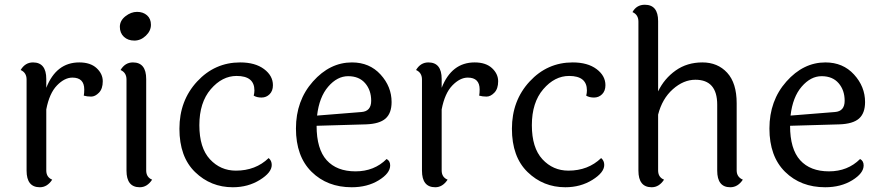

<svg xmlns="http://www.w3.org/2000/svg" viewBox="-20 -780 3701 809"><path d="M175 -447V-410Q217 -517 314 -517Q361 -517 387 -493Q413 -469 413 -437.5Q413 -406 397 -389.5Q381 -373 364 -373Q347 -373 333 -377Q335 -387 335 -403Q335 -453 285 -453Q252 -453 220 -420Q188 -387 175 -319V-62Q175 -33 200 -23Q179 9 148 9Q92 9 92 -61V-445Q92 -474 67 -485Q86 -517 119 -517Q175 -517 175 -447Z M557.5 -730Q583 -730 599.5 -715.5Q616 -701 616 -675.5Q616 -650 594.5 -629.5Q573 -609 546 -609Q519 -609 502 -625Q485 -641 485 -667Q485 -693 508.5 -711.5Q532 -730 557.5 -730ZM596 -447V-62Q596 -33 621 -23Q600 9 569 9Q513 9 513 -61V-445Q513 -474 488 -485Q507 -517 540 -517Q596 -517 596 -447Z M1130 -421Q1130 -397 1116 -383Q1102 -369 1082 -369Q1062 -369 1049 -377Q1052 -388 1052 -399Q1052 -460 977 -460Q916 -460 868 -404Q820 -348 820 -252.5Q820 -157 864.5 -109Q909 -61 974 -61Q1057 -61 1112 -114Q1125 -103 1125 -85Q1125 -53 1075 -22Q1025 9 961 9Q868 9 802 -55Q736 -119 736 -237.5Q736 -356 810.5 -436.5Q885 -517 992 -517Q1055 -517 1092.5 -489Q1130 -461 1130 -421Z M1503 -308Q1544 -311 1544 -355.5Q1544 -400 1518.5 -429.5Q1493 -459 1447 -459Q1401 -459 1363 -415Q1325 -371 1316 -293ZM1609 -110Q1624 -102 1624 -83Q1624 -50 1576 -20.5Q1528 9 1462 9Q1359 9 1293 -56Q1227 -121 1227 -238.5Q1227 -356 1298.5 -436.5Q1370 -517 1463 -517Q1537 -517 1583.5 -466Q1630 -415 1630 -350Q1630 -303 1604.5 -280.5Q1579 -258 1522 -256L1314 -250Q1314 -152 1356.5 -105Q1399 -58 1478 -58Q1557 -58 1609 -110Z M1841 -447V-410Q1883 -517 1980 -517Q2027 -517 2053 -493Q2079 -469 2079 -437.5Q2079 -406 2063 -389.5Q2047 -373 2030 -373Q2013 -373 1999 -377Q2001 -387 2001 -403Q2001 -453 1951 -453Q1918 -453 1886 -420Q1854 -387 1841 -319V-62Q1841 -33 1866 -23Q1845 9 1814 9Q1758 9 1758 -61V-445Q1758 -474 1733 -485Q1752 -517 1785 -517Q1841 -517 1841 -447Z M2531 -421Q2531 -397 2517 -383Q2503 -369 2483 -369Q2463 -369 2450 -377Q2453 -388 2453 -399Q2453 -460 2378 -460Q2317 -460 2269 -404Q2221 -348 2221 -252.5Q2221 -157 2265.5 -109Q2310 -61 2375 -61Q2458 -61 2513 -114Q2526 -103 2526 -85Q2526 -53 2476 -22Q2426 9 2362 9Q2269 9 2203 -55Q2137 -119 2137 -237.5Q2137 -356 2211.5 -436.5Q2286 -517 2393 -517Q2456 -517 2493.5 -489Q2531 -461 2531 -421Z M3084 -345V-62Q3084 -34 3110 -23Q3089 9 3057 9Q3002 9 3002 -61V-339Q3002 -444 2910 -444Q2860 -444 2815 -404Q2770 -364 2753 -297V-62Q2753 -33 2778 -23Q2757 9 2726 9Q2670 9 2670 -61V-689Q2670 -718 2645 -729Q2662 -760 2697 -760Q2753 -760 2753 -691V-395Q2779 -449 2827 -483Q2875 -517 2939.5 -517Q3004 -517 3044 -473.5Q3084 -430 3084 -345Z M3498 -308Q3539 -311 3539 -355.5Q3539 -400 3513.5 -429.5Q3488 -459 3442 -459Q3396 -459 3358 -415Q3320 -371 3311 -293ZM3604 -110Q3619 -102 3619 -83Q3619 -50 3571 -20.5Q3523 9 3457 9Q3354 9 3288 -56Q3222 -121 3222 -238.5Q3222 -356 3293.5 -436.5Q3365 -517 3458 -517Q3532 -517 3578.5 -466Q3625 -415 3625 -350Q3625 -303 3599.5 -280.5Q3574 -258 3517 -256L3309 -250Q3309 -152 3351.5 -105Q3394 -58 3473 -58Q3552 -58 3604 -110Z"/></svg>

Font: Laila
Style: Regular
Weight: 400
Designer: Hitesh Malaviya
Foundry: Indian Type Foundry
Version: Version 1.302;PS 1.0;hotconv 1.0.78;makeotf.lib2.5.61930; tt